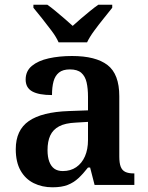

<svg xmlns="http://www.w3.org/2000/svg" viewBox="-20 -786 627 816"><path d="M203 10Q159 10 123.5 -7.5Q88 -25 67.5 -61Q47 -97 47 -152Q47 -233 102.5 -271.5Q158 -310 272 -314L354 -317V-374Q354 -410 348 -436Q342 -462 325.5 -476.5Q309 -491 277 -491Q247 -491 230.5 -477.5Q214 -464 207.5 -440Q201 -416 201 -382Q145 -382 117 -397.5Q89 -413 89 -448Q89 -484 115.5 -506Q142 -528 187 -538Q232 -548 286 -548Q387 -548 437 -509.5Q487 -471 487 -377V-121Q487 -93 493 -77.5Q499 -62 512.5 -55.5Q526 -49 548 -49H551V0H382L363 -74H354Q333 -47 313 -28.5Q293 -10 267.5 0Q242 10 203 10ZM247 -59Q280 -59 304 -75.5Q328 -92 341 -121.5Q354 -151 354 -191V-268L303 -265Q257 -263 231 -249Q205 -235 193.5 -210Q182 -185 182 -148Q182 -119 189.5 -99Q197 -79 211 -69Q225 -59 247 -59ZM229 -606Q219 -629 199 -655.5Q179 -682 158.5 -708Q138 -734 122 -753V-766H181Q197 -755 216 -739Q235 -723 254.5 -706.5Q274 -690 289 -676Q304 -690 323.5 -706.5Q343 -723 362.5 -739Q382 -755 398 -766H457V-753Q442 -734 421 -708Q400 -682 380.5 -655.5Q361 -629 350 -606Z"/></svg>

Font: Noto Rashi Hebrew SemiBold
Style: Regular
Weight: 600
Version: Version 1.006